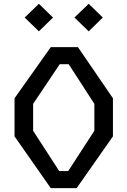

<svg xmlns="http://www.w3.org/2000/svg" viewBox="-20 -974 660 994"><path d="M55.3 -268V-465.3L242.8 -730H383.5L564.7 -465.3V-268L376.8 0H242.8ZM333.2 -88.5 468.5 -297V-436.3L335.8 -641.5H289.2L151.5 -436.3V-297L286.5 -88.5ZM107.7 -883.2 181.3 -954.3 254.5 -883.2 181.3 -811.8ZM365.5 -883.2 439.2 -954.3 512.3 -883.2 439.2 -811.8Z"/></svg>

Font: Monaspace Krypton Var
Style: Regular
Weight: 400
Designer: Riley Cran and the Lettermatic Team
Version: Version 1.101 (Monaspace Krypton Var)